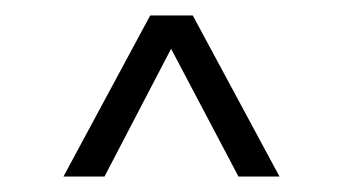

<svg xmlns="http://www.w3.org/2000/svg" viewBox="-20 -487 444 248"><path d="M341 -259H288L201 -424L115 -259H62L174 -467H229Z"/></svg>

Font: Katibeh
Style: Regular
Weight: 400
Designer: Arabic design by Kourosh Beigpour, Latin design by Eduardo Tunni, engineering by Lasse Fister
Version: Version 1.0010g